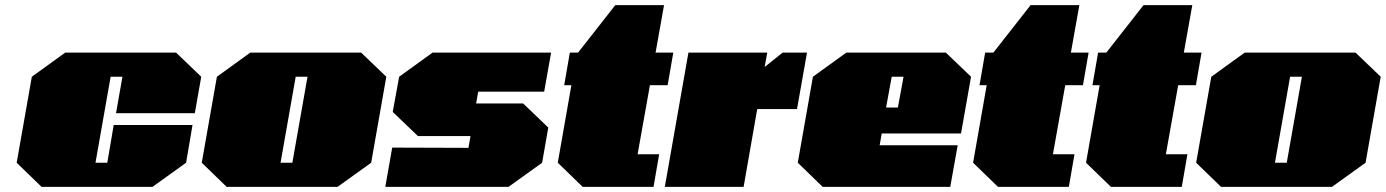

<svg xmlns="http://www.w3.org/2000/svg" viewBox="-20 -728 5399 748"><path d="M142 0 45 -94 104 -429 234 -523H666L764 -429L739 -287H432L457 -429H411L352 -94H398L423 -241H730L705 -94L574 0Z M863 0 766 -94 825 -429 955 -523H1387L1485 -429L1426 -94L1295 0ZM1073 -94H1119L1178 -429H1132Z M1481 0 1508 -153 1805 -152 1813 -198H1608L1510 -292L1535 -429L1665 -523H2127L2100 -371H1843L1835 -325H2018L2116 -231L2092 -94L1961 0Z M2250 0 2153 -94 2206 -396H2178L2200 -523H2232L2377 -708H2567L2534 -523H2603L2581 -396H2512L2464 -127H2548L2526 0Z M2570 0 2662 -523H2969L2959 -467L3029 -523H3124L3085 -303H2930L2877 0Z M3185 0 3088 -94 3147 -429 3277 -523H3665L3763 -429L3724 -208H3415L3407 -162H3711L3682 0ZM3432 -309H3478L3500 -429H3454Z M3868 0 3771 -94 3824 -396H3796L3818 -523H3850L3995 -708H4185L4152 -523H4221L4199 -396H4130L4082 -127H4166L4144 0Z M4308 0 4211 -94 4264 -396H4236L4258 -523H4290L4435 -708H4625L4592 -523H4661L4639 -396H4570L4522 -127H4606L4584 0Z M4737 0 4640 -94 4699 -429 4829 -523H5261L5359 -429L5300 -94L5169 0ZM4947 -94H4993L5052 -429H5006Z"/></svg>

Font: Tomorrow Black
Style: Italic
Weight: 900
Italic angle: -10°
Designer: Tony de Marco, Monica Rizzolli
Foundry: Just in Type
Version: Version 2.002